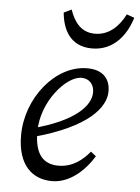

<svg xmlns="http://www.w3.org/2000/svg" viewBox="-53 -777 605 832"><g transform="rotate(5 249.0 -361.0)"><path d="M204.6 13.1C278.5 13.1 342.9 -42.6 384.9 -110.8L361.7 -128.9C334.6 -94.7 289.6 -55.9 226.7 -55.9C161.8 -55.9 122.8 -94.9 122.8 -194.4C122.8 -327.2 228.3 -444 293 -444C325.7 -444 348.6 -422.2 348.6 -385.3C348.6 -328.1 283.8 -254.9 96.9 -206.9L100.9 -169C347.6 -234.5 414.9 -329.2 414.9 -394.9C414.9 -454 379.5 -487.3 314.9 -487.3C175.1 -487.3 53.9 -334.3 53.9 -173C53.9 -45.3 117.1 13.1 204.6 13.1ZM327 -574.7C423.3 -574.7 476.3 -650 498.2 -722.9L464.9 -734.9C437.9 -681.9 395.8 -639.4 333.9 -639.4C273.1 -639.4 242.9 -683 224.9 -734.9L191.7 -719C197.5 -649.5 229.9 -574.7 327 -574.7Z"/></g></svg>

Font: Source Serif Variable
Style: Italic
Weight: 389
Italic angle: -12°
Designer: Frank Grießhammer
Foundry: Adobe Systems Incorporated
Version: Version 3.001;hotconv 1.0.111;makeotfexe 2.5.65597